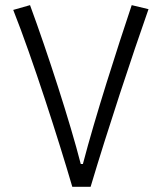

<svg xmlns="http://www.w3.org/2000/svg" viewBox="-20 -723 626 743"><path d="M259.8 0H330.6C397.5 -224.1 491.2 -507.3 554.7 -687.5L489.7 -703.1C433.1 -534.2 348.6 -271.5 300.8 -88.4H292.5C251.5 -249 164.1 -519 96.2 -703.1L31.2 -684.6C105.5 -497.6 208 -177.7 259.8 0Z"/></svg>

Font: Cascadia Mono NF Light
Style: Regular
Weight: 300
Monospace: yes
Designer: Aaron Bell
Foundry: Saja Typeworks
Version: Version 2404.023